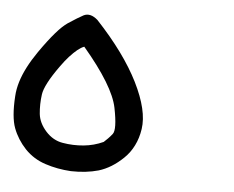

<svg xmlns="http://www.w3.org/2000/svg" viewBox="-42 -252 579 475"><g transform="rotate(5 248.0 -14.5)"><path d="M149.9 180.7Q116.2 178.7 86.4 168.9Q56.2 159.2 34.7 136.7Q13.7 114.3 3.4 86.9Q-6.8 59.6 -3.4 7.8Q-2.4 -9.8 3.2 -28.1Q8.8 -46.4 18.8 -65.7Q28.8 -85 43 -105.5Q85.4 -166.5 110.4 -183.1Q134.8 -199.2 147.9 -206.1Q164.1 -213.9 182.6 -197.8L183.1 -197.3Q253.9 -121.6 288.1 -53.2Q322.3 15.6 315.4 61.5Q312 84.5 302.7 103Q293.5 121.6 278.8 135.7Q264.6 149.4 249.5 158.7Q234.4 168 218.3 172.9Q187.5 181.6 149.9 180.7ZM224.6 101.6Q229.5 97.2 234.6 92Q239.7 86.9 245.1 80.1Q254.4 68.8 243.7 15.1Q232.9 -38.6 156.2 -128.9Q148.4 -126 139.6 -118.9Q130.9 -111.8 120.8 -100.8Q110.8 -89.8 100.1 -74.7Q82.5 -50.3 73 -32Q63.5 -13.7 62 -2Q58.6 22.5 61 46.4Q63.5 68.8 81.5 88.9Q99.6 108.9 124 112.8Q149.4 117.2 175.8 114.7Q201.2 112.3 224.6 101.6Z"/></g></svg>

Font: NaikaiFont
Style: SemiBold
Weight: 600
Version: Version 1.89